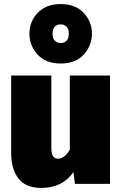

<svg xmlns="http://www.w3.org/2000/svg" viewBox="-20 -906 604 946"><path d="M184 20Q106 20 70.5 -27Q35 -74 35 -150V-534H233V-176Q233 -148 241.5 -136Q250 -124 266 -124Q297 -124 324 -168V-534H522V0H349L342 -58Q287 20 184 20ZM279 -593Q206 -593 165.5 -637Q125 -681 125 -740Q125 -801 166.5 -843.5Q208 -886 279 -886Q352 -886 392.5 -842.5Q433 -799 433 -740Q433 -682 393 -637.5Q353 -593 279 -593ZM279 -694Q296 -694 307.5 -705Q319 -716 319 -740Q319 -764 307.5 -775Q296 -786 279 -786Q262 -786 250.5 -775Q239 -764 239 -740Q239 -716 250.5 -705Q262 -694 279 -694Z"/></svg>

Font: Trujillo Black
Style: Regular
Weight: 900
Designer: Fira Sans original fonts by bBox Type GmbH, Carrois Corporate GbR, & Edenspiekermann AG / Changes by Cristiano Sobral
Foundry: Fira Sans original fonts by bBox Type GmbH, Carrois Corporate GbR, & Edenspiekermann AG / Changes by Cristiano Sobral
Version: Version 4.301;July 28, 2020;FontCreator 13.0.0.2655 64-bit